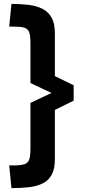

<svg xmlns="http://www.w3.org/2000/svg" viewBox="-20 -804 449 991"><path d="M39.1 167 27.6 49.8H47.4Q85.8 49.8 105 44Q124.2 38.1 130.7 19.6Q137.2 1.1 137.2 -36.5V-272.9L245.6 -324.2L137.2 -375.5V-581.8Q137.2 -620.4 130.4 -638.4Q123.5 -656.3 104.2 -661.5Q85 -666.7 47.4 -666.7H27.6L39.1 -783.9Q87.7 -783.9 128.7 -778.7Q169.7 -773.6 199.9 -758.1Q230 -742.7 246.7 -712.4Q263.3 -682.2 263.3 -631.7V-411.1L360.1 -364V-284.4L263.3 -236.7V16.9Q263.3 67.1 247.3 97Q231.4 126.9 201.6 142Q171.8 157.1 130.6 162Q89.4 167 39.1 167Z"/></svg>

Font: Anaheim
Style: Regular
Weight: 400
Designer: Vernon Adams
Foundry: Vernon Adams
Version: Version 2.001